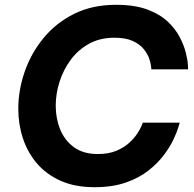

<svg xmlns="http://www.w3.org/2000/svg" viewBox="-20 -770 810 800"><path d="M373.8 10Q292.4 10 232.5 -16.8Q172.6 -43.6 133.6 -89.4Q94.6 -135.2 75.4 -194Q56.2 -252.8 56.2 -316.8Q56.2 -393.8 82.6 -470.5Q109 -547.2 160.5 -610.4Q212 -673.6 287.9 -711.8Q363.8 -750 463.4 -750Q540.6 -750 593.1 -730.6Q645.6 -711.2 678.3 -680.5Q711 -649.8 728.8 -615.5Q746.6 -581.2 754.2 -550.5Q761.8 -519.8 762.8 -500.4Q763.8 -481 763.8 -481H610.6Q610.6 -481 609.3 -494.4Q608 -507.8 601.2 -527.1Q594.4 -546.4 578.3 -566.2Q562.2 -586 532.9 -599.4Q503.6 -612.8 456.6 -612.8Q396.8 -612.8 351.4 -587.9Q306 -563 275.1 -521.4Q244.2 -479.8 228.2 -429.7Q212.2 -379.6 212.2 -329.8Q212.2 -276.6 230.8 -230.7Q249.4 -184.8 288.3 -156.5Q327.2 -128.2 387.4 -128.2Q431.8 -128.2 463.7 -141.3Q495.6 -154.4 517.3 -174Q539 -193.6 551.8 -213.2Q564.6 -232.8 569.9 -245.9Q575.2 -259 575.2 -259H728.8Q728.8 -259 723.1 -239.6Q717.4 -220.2 703.1 -189.5Q688.8 -158.8 663.2 -124.5Q637.6 -90.2 598.7 -59.5Q559.8 -28.8 504.1 -9.4Q448.4 10 373.8 10Z"/></svg>

Font: Be Vietnam Pro Variable Thin
Style: Italic
Weight: 100
Italic angle: -12°
Designer: Lam Bao, Tony Le, Vietanh Nguyen
Foundry: Yellow Type Foundry
Version: Version 1.002